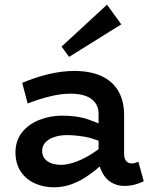

<svg xmlns="http://www.w3.org/2000/svg" viewBox="-20 -786 646 820"><path d="M510 8Q480 8 455 -7Q430 -22 416 -51Q410 -62 406 -75Q385 -56 363 -41Q326 -14 288 0Q250 14 210 14Q166 14 128.5 -3Q91 -20 68.5 -53.5Q46 -87 46 -137Q47 -188 75.5 -222.5Q104 -257 149.5 -274.5Q195 -292 244 -292Q304 -292 348 -279Q374 -270 401 -259V-299Q401 -330 385 -349.5Q369 -369 342 -377.5Q315 -386 282 -386Q241 -386 194 -374.5Q147 -363 98 -344L75 -432Q131 -456 188 -469.5Q245 -483 297 -483Q366 -483 413.5 -461Q461 -439 485.5 -397Q510 -355 510 -294V-131Q510 -108 519 -98Q528 -88 542 -88Q551 -88 558.5 -90.5Q566 -93 571 -95L594 -12Q583 -6 560.5 1Q538 8 510 8ZM401 -149V-185Q369 -197 342 -202Q299 -209 266 -209Q238 -209 214 -201.5Q190 -194 175 -179Q160 -164 160 -141Q160 -121 171.5 -107.5Q183 -94 201.5 -88Q220 -82 241 -82Q264 -82 295.5 -92Q327 -102 364 -124Q382 -135 401 -149ZM275 -543 243 -587 437 -766 498 -682Z"/></svg>

Font: BioRhyme ExtraBold SemiBold
Style: Regular
Weight: 600
Version: Version 1.600;gftools[0.9.33]